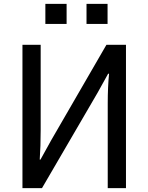

<svg xmlns="http://www.w3.org/2000/svg" viewBox="-20 -978 770 998"><path d="M215.8 -853.5V-958H326.2V-853.5ZM429.7 -853.5V-958H539.1V-853.5ZM96.7 -745.1H191.4V-303.7Q191.4 -215.8 186.5 -148.4H190.4L246.1 -249L533.2 -745.1H634.8V0H540V-440.4Q540 -526.4 546.9 -594.7H542L487.3 -496.1L198.2 0H96.7Z"/></svg>

Font: Gothic A1 Medium
Style: Regular
Weight: 500
Designer: HanYang I&C Co.,Ltd.
Foundry: HanYang I&C Co.,Ltd.
Version: Version 2.50